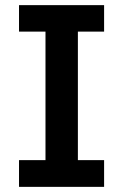

<svg xmlns="http://www.w3.org/2000/svg" viewBox="-20 -727 479 747"><path d="M283 0H157V-707H283ZM54 -604V-707H385V-604ZM54 0V-104H385V0Z"/></svg>

Font: 42dot Sans
Style: Bold
Weight: 700
Designer: 42dot
Version: Version 1.000